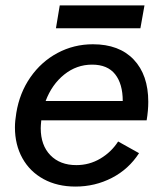

<svg xmlns="http://www.w3.org/2000/svg" viewBox="-20 -675 590 707"><path d="M35 -206Q35 -229 40 -259Q52 -333 92 -390.5Q132 -448 192 -480Q252 -512 322 -512Q419 -512 472.5 -455.5Q526 -399 526 -300Q526 -268 520 -232H132Q130 -212 130 -203Q130 -140 165.5 -103.5Q201 -67 261 -67Q309 -67 349.5 -91Q390 -115 415 -154L492 -111Q454 -52 392 -20Q330 12 258 12Q191 12 140.5 -15.5Q90 -43 62.5 -92.5Q35 -142 35 -206ZM432 -303Q432 -366 404 -401.5Q376 -437 319 -437Q262 -437 216.5 -400.5Q171 -364 148 -303ZM200 -655H512L497 -571H186Z"/></svg>

Font: Oak Sans Medium
Style: Italic
Weight: 500
Italic angle: -9.49998°
Foundry: Erik Kennedy, Walven
Version: Version 1.000